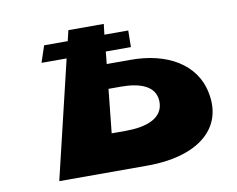

<svg xmlns="http://www.w3.org/2000/svg" viewBox="-67 -665 930 753"><g transform="rotate(-10 398.0 -288.5)"><path d="M123 -469H223L111 0H464C653 0 778 -86 749 -237C726 -360 610 -420 471 -420H374L379 -469H479L480 -535H385L390 -577H249L239 -535H145ZM414 -323C483 -323 549 -305 552 -242C555 -171 481 -149 403 -149H346L364 -323Z"/></g></svg>

Font: Hussar Milosc
Style: Bold
Weight: 700
Foundry: Cannot Into Space Fonts
Version: Version 1.02